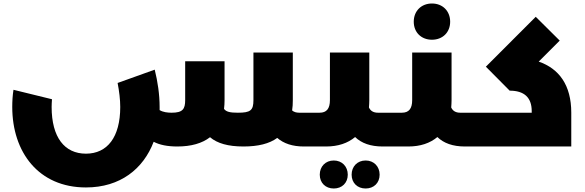

<svg xmlns="http://www.w3.org/2000/svg" viewBox="-20 -837 3344 1097"><path d="M1746 -193H1690C1673 -193 1659 -197 1649 -206C1652 -224 1653 -244 1653 -264V-537H1428V-265C1428 -206 1411 -193 1339 -193C1295 -193 1272 -198 1260 -215C1262 -231 1263 -247 1263 -264V-487H1038V-265C1038 -214 1024 -193 961 -193C938 -193 911 -196 892 -208V-226C892 -297 881 -371 864 -439L652 -363C661 -316 667 -268 667 -226C667 -53 593 41 471 41C349 41 275 -52 275 -226C275 -240 276 -255 277 -270L57 -324C52 -292 50 -259 50 -226C50 32 200 234 471 234C667 234 799 128 858 -27C892 -9 937 0 993 0C1072 0 1135 -18 1180 -53C1221 -18 1283 0 1371 0C1455 0 1519 -16 1564 -49C1601 -17 1651 0 1716 0H1746C1757 0 1766 -38 1766 -98C1766 -155 1757 -193 1746 -193Z M2216 -193H2140C2114 -193 2097 -203 2088 -223C2089 -236 2090 -250 2090 -264V-537H1865V-265C1865 -216 1846 -193 1806 -193H1746C1735 -193 1726 -155 1726 -98C1726 -38 1735 0 1746 0H1843C1912 0 1967 -19 2009 -54C2045 -19 2097 0 2166 0H2216C2227 0 2236 -38 2236 -98C2236 -155 2227 -193 2216 -193ZM1887 80C1840 80 1807 114 1807 161C1807 208 1840 240 1887 240C1934 240 1967 208 1967 161C1967 114 1934 80 1887 80ZM2069 80C2022 80 1989 114 1989 161C1989 208 2022 240 2069 240C2116 240 2149 208 2149 161C2149 114 2116 80 2069 80Z M2448 -610C2509 -610 2552 -652 2552 -713C2552 -774 2509 -817 2448 -817C2387 -817 2344 -774 2344 -713C2344 -652 2387 -610 2448 -610ZM2686 -193H2610C2584 -193 2567 -203 2558 -223C2559 -236 2560 -250 2560 -264V-537H2335V-265C2335 -216 2316 -193 2276 -193H2216C2205 -193 2196 -155 2196 -98C2196 -38 2205 0 2216 0H2313C2382 0 2437 -19 2479 -54C2515 -19 2567 0 2636 0H2686C2697 0 2706 -38 2706 -98C2706 -155 2697 -193 2686 -193Z M3058 -485 3178 -605 3041 -741 2756 -456 2892 -319C2975 -319 3018 -280 3018 -202V-193H2686C2675 -193 2666 -155 2666 -98C2666 -38 2675 0 2686 0H3244V-193C3244 -351 3174 -445 3058 -485Z"/></svg>

Font: Montserrat-Arabic Black
Style: Regular
Weight: 900
Designer: Mohamed Gaber
Foundry: Kief Type Foundry
Version: Version 5.008;PS 005.008;hotconv 1.0.88;makeotf.lib2.5.64775